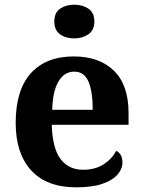

<svg xmlns="http://www.w3.org/2000/svg" viewBox="-20 -790 611 820"><path d="M306 10Q179 10 113 -62.5Q47 -135 47 -265Q47 -406 112 -477.5Q177 -549 295 -549Q404 -549 466.5 -488Q529 -427 529 -308V-257H201Q204 -157 238.5 -111Q273 -65 335 -65Q387 -65 423 -88.5Q459 -112 476 -146Q490 -139 496.5 -126.5Q503 -114 503 -97Q503 -69 482 -44.5Q461 -20 417.5 -5Q374 10 306 10ZM376 -321Q376 -398 358 -441Q340 -484 297 -484Q255 -484 230 -442.5Q205 -401 203 -321ZM297.1 -626Q261 -626 236.5 -643.5Q212 -661 212 -698Q212 -736 236.8 -753Q261.5 -770 297.5 -770Q332 -770 357.5 -753Q383 -736 383 -698Q383 -661 357.4 -643.5Q331.8 -626 297.1 -626Z"/></svg>

Font: Noto Serif Armenian
Style: Regular
Weight: 400
Designer: Monotype Design Team
Foundry: Monotype Imaging Inc.
Version: Version 2.007